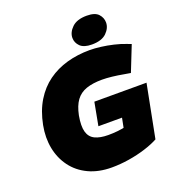

<svg xmlns="http://www.w3.org/2000/svg" viewBox="-161 -1036 1061 1169"><g transform="rotate(-20 369.5 -451.5)"><path d="M363 9Q278 9 213.5 -21.5Q149 -52 109 -106Q69 -160 55.5 -229.5Q42 -299 57 -377Q74 -464 112.5 -527Q151 -590 206.5 -630Q262 -670 331 -689.5Q400 -709 479 -709Q511 -709 550.5 -704Q590 -699 630.5 -689.5Q671 -680 704 -667L733 -656L668 -492L626 -499Q588 -506 552.5 -510Q517 -514 488 -514Q428 -514 386 -499.5Q344 -485 319 -451Q294 -417 282 -358Q270 -292 280.5 -254Q291 -216 324 -200Q357 -184 410 -184Q440 -184 470 -187Q500 -190 535 -198L504 -154L524 -255H371L399 -404H737L670 -61Q633 -41 582 -25Q531 -9 474.5 0Q418 9 363 9ZM505 -736Q453 -736 429.5 -759.5Q406 -783 406 -814Q406 -850 438 -881Q470 -912 534 -912Q587 -912 609 -888Q631 -864 631 -833Q631 -797 600 -766.5Q569 -736 505 -736Z"/></g></svg>

Font: REM Black
Style: Italic
Weight: 900
Italic angle: -11°
Designer: Octavio Pardo
Foundry: Ashler Design
Version: Version 1.005;gftools[0.9.28]